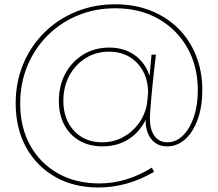

<svg xmlns="http://www.w3.org/2000/svg" viewBox="-20 -708 991 873"><path d="M446.3 -42.5Q386.2 -42.5 341.6 -68.1Q296.9 -93.8 272.2 -140.4Q247.6 -187 247.6 -249Q247.6 -318.8 277.3 -373.8Q307.1 -428.7 359.1 -460.2Q411.1 -491.7 476.6 -491.7Q543.5 -491.7 591.8 -457.8Q640.1 -423.8 660.2 -362.8L668.9 -459.5H689Q685.5 -430.7 681.6 -396.5Q677.7 -362.3 674.1 -327.1Q670.4 -292 667.7 -260.5Q665 -229 663.3 -205.1Q661.6 -181.2 661.6 -169.4Q661.6 -118.2 682.6 -89.6Q703.6 -61 740.7 -61Q780.3 -61 811.5 -91.6Q842.8 -122.1 861.1 -175.5Q879.4 -229 879.4 -297.4Q879.4 -406.7 831.8 -490.7Q784.2 -574.7 699.7 -622.6Q615.2 -670.4 503.9 -670.4Q412.1 -670.4 333.5 -637.7Q254.9 -605 196 -546.1Q137.2 -487.3 104.5 -408.4Q71.8 -329.6 71.8 -237.3Q71.8 -128.9 117.2 -47.1Q162.6 34.7 243.7 80.3Q324.7 126 431.6 126Q555.2 126 670.4 54.2L680.7 73.2Q559.1 144.5 426.8 144.5Q315.9 144.5 231.2 96.4Q146.5 48.3 98.9 -37.8Q51.3 -124 51.3 -238.3Q51.3 -334.5 85.4 -416.5Q119.6 -498.5 181.2 -559.6Q242.7 -620.6 325 -654.5Q407.2 -688.5 503.9 -688.5Q591.8 -688.5 664.6 -659.9Q737.3 -631.3 790 -579.1Q842.8 -526.9 871.3 -455.3Q899.9 -383.8 899.9 -297.9Q899.9 -223.6 879.2 -165.8Q858.4 -107.9 822.3 -75.2Q786.1 -42.5 739.7 -42.5Q694.8 -42.5 668.5 -74.7Q642.1 -106.9 642.1 -162.6Q612.8 -104.5 562.3 -73.5Q511.7 -42.5 446.3 -42.5ZM444.3 -61Q495.6 -61 538.1 -83.5Q580.6 -106 609.6 -145.3Q638.7 -184.6 648.4 -234.9L653.3 -285.6Q653.3 -341.3 630.9 -383.5Q608.4 -425.8 568.4 -449.5Q528.3 -473.1 475.6 -473.1Q416.5 -473.1 369.6 -443.8Q322.8 -414.6 295.4 -364.3Q268.1 -314 268.1 -250Q268.1 -165.5 316.7 -113.3Q365.2 -61 444.3 -61Z"/></svg>

Font: Kumbh Sans Thin
Style: Regular
Weight: 250
Version: Version 1.004